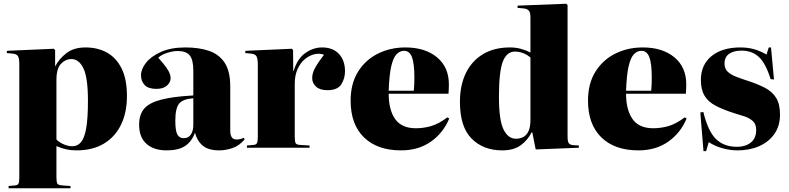

<svg xmlns="http://www.w3.org/2000/svg" viewBox="-20 -788 4208 1024"><path d="M26 216V204L59 201Q74 200 78.5 191.5Q83 183 83 158V-444Q83 -475 76.5 -487.5Q70 -500 47 -502L16 -505L17 -517L267 -528L274 -521V-435H275Q294 -473 333.5 -504Q373 -535 436 -535Q501 -535 550.5 -507.5Q600 -480 628.5 -423Q657 -366 657 -276Q657 -188 625.5 -123Q594 -58 534 -22Q474 14 388 14Q358 14 331.5 8Q305 2 281 -9V157Q281 181 285.5 190.5Q290 200 315 201L356 204V216ZM366 -8Q394 -8 412.5 -30.5Q431 -53 440 -105.5Q449 -158 449 -250Q449 -374 425 -423.5Q401 -473 361 -473Q329 -473 305 -447.5Q281 -422 281 -363V-44Q297 -28 320.5 -18Q344 -8 366 -8Z M869 14Q800 14 761 -21Q722 -56 722 -123Q722 -177 749 -208.5Q776 -240 839.5 -256.5Q903 -273 1011 -279V-412Q1011 -469 992 -492.5Q973 -516 927 -516Q903 -516 871.5 -506Q840 -496 824 -480Q854 -447 868 -426.5Q882 -406 886 -393.5Q890 -381 890 -372Q890 -349 870.5 -331.5Q851 -314 814 -314Q771 -314 751.5 -334.5Q732 -355 732 -387Q732 -419 758.5 -453Q785 -487 838 -511Q891 -535 969 -535Q1042 -535 1095.5 -516.5Q1149 -498 1178.5 -453Q1208 -408 1208 -327V-91Q1208 -44 1241 -44Q1261 -44 1280 -53L1285 -45Q1256 -10 1219 2Q1182 14 1150 14Q1091 14 1061 -11.5Q1031 -37 1020 -80Q1002 -32 966.5 -9Q931 14 869 14ZM960 -51Q985 -51 998 -70.5Q1011 -90 1011 -122V-264Q955 -260 935 -235Q915 -210 915 -144Q915 -92 925.5 -71.5Q936 -51 960 -51Z M1297 0V-12L1331 -15Q1346 -16 1350.5 -25Q1355 -34 1355 -59V-444Q1355 -473 1348.5 -486.5Q1342 -500 1319 -502L1288 -505L1289 -517L1537 -528L1543 -521L1544 -409H1546Q1565 -474 1607.5 -504.5Q1650 -535 1698 -535Q1755 -535 1787.5 -500.5Q1820 -466 1820 -408Q1820 -369 1800 -338Q1780 -307 1726 -307Q1686 -307 1665.5 -326Q1645 -345 1645 -372Q1645 -387 1650 -402.5Q1655 -418 1668.5 -440Q1682 -462 1708 -496Q1685 -505 1658 -499Q1631 -493 1606.5 -473Q1582 -453 1567 -419.5Q1552 -386 1552 -342V-59Q1552 -36 1556 -26Q1560 -16 1581 -15L1631 -12V0Z M2119 14Q1992 14 1921 -55.5Q1850 -125 1850 -251Q1850 -342 1889.5 -405.5Q1929 -469 1995.5 -502Q2062 -535 2142 -535Q2247 -535 2310.5 -482.5Q2374 -430 2374 -338Q2374 -327 2373.5 -315Q2373 -303 2372 -288H2053Q2053 -202 2087.5 -153Q2122 -104 2198 -104Q2239 -104 2279 -115.5Q2319 -127 2366 -162L2376 -156Q2344 -79 2278 -32.5Q2212 14 2119 14ZM2053 -304H2187Q2189 -322 2189.5 -340Q2190 -358 2190 -375Q2190 -450 2177 -483.5Q2164 -517 2135 -517Q2113 -517 2095.5 -499.5Q2078 -482 2067 -436Q2056 -390 2053 -304Z M2658 14Q2558 14 2495.5 -48.5Q2433 -111 2433 -245Q2433 -334 2465 -399Q2497 -464 2556.5 -499.5Q2616 -535 2700 -535Q2731 -535 2758.5 -527.5Q2786 -520 2809 -508V-695Q2809 -720 2801 -730.5Q2793 -741 2773 -743L2740 -746L2741 -758L3000 -768L3007 -761V-60Q3007 -36 3012.5 -26Q3018 -16 3036 -14L3067 -12V0L2837 9L2819 -82H2815Q2795 -41 2757.5 -13.5Q2720 14 2658 14ZM2732 -48Q2752 -48 2769.5 -56.5Q2787 -65 2798 -87Q2809 -109 2809 -149V-481Q2791 -497 2769 -505Q2747 -513 2727 -513Q2682 -513 2661.5 -459Q2641 -405 2641 -271Q2641 -147 2665.5 -97.5Q2690 -48 2732 -48Z M3385 14Q3258 14 3187 -55.5Q3116 -125 3116 -251Q3116 -342 3155.5 -405.5Q3195 -469 3261.5 -502Q3328 -535 3408 -535Q3513 -535 3576.5 -482.5Q3640 -430 3640 -338Q3640 -327 3639.5 -315Q3639 -303 3638 -288H3319Q3319 -202 3353.5 -153Q3388 -104 3464 -104Q3505 -104 3545 -115.5Q3585 -127 3632 -162L3642 -156Q3610 -79 3544 -32.5Q3478 14 3385 14ZM3319 -304H3453Q3455 -322 3455.5 -340Q3456 -358 3456 -375Q3456 -450 3443 -483.5Q3430 -517 3401 -517Q3379 -517 3361.5 -499.5Q3344 -482 3333 -436Q3322 -390 3319 -304Z M3732 18 3715 -188 3731 -191Q3756 -88 3798.5 -46.5Q3841 -5 3911 -5Q3955 -5 3984 -27.5Q4013 -50 4013 -96Q4013 -126 3995.5 -142Q3978 -158 3951.5 -167Q3925 -176 3897 -184Q3837 -203 3797 -224Q3757 -245 3737.5 -277.5Q3718 -310 3718 -362Q3718 -442 3774.5 -488.5Q3831 -535 3929 -535Q3967 -535 4000.5 -526Q4034 -517 4068 -497L4080 -535H4092L4108 -364L4090 -366Q4064 -450 4027.5 -484Q3991 -518 3935 -518Q3892 -518 3868 -500.5Q3844 -483 3844 -450Q3844 -421 3861.5 -405Q3879 -389 3908 -378Q3937 -367 3971 -356Q4023 -339 4061 -319Q4099 -299 4119.5 -266Q4140 -233 4140 -177Q4140 -116 4110 -73.5Q4080 -31 4029 -8.5Q3978 14 3913 14Q3872 14 3831 2Q3790 -10 3760 -30L3746 18Z"/></svg>

Font: Literata 72pt ExtraBold
Style: Regular
Weight: 800
Designer: Latin by Veronika Burian and Jose Scaglione. Greek by Irene Vlachou. Cyrillic by Vera Evstafieva.
Foundry: TypeTogether
Version: Version 3.002